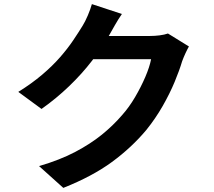

<svg xmlns="http://www.w3.org/2000/svg" viewBox="-20 -848 1040 934"><path d="M899 -622Q891 -608 882 -588.5Q873 -569 866 -550Q853 -506 829.5 -449.5Q806 -393 771.5 -332.5Q737 -272 692 -216Q620 -130 524.5 -60Q429 10 288 66L170 -40Q272 -70 346 -109Q420 -148 475 -192.5Q530 -237 573 -287Q608 -326 637 -375.5Q666 -425 687 -474Q708 -523 715 -560H378L424 -673Q438 -673 467.5 -673Q497 -673 534.5 -673Q572 -673 608.5 -673Q645 -673 672.5 -673Q700 -673 710 -673Q733 -673 756.5 -676Q780 -679 797 -685ZM573 -780Q555 -754 538 -724Q521 -694 512 -678Q478 -618 428.5 -553.5Q379 -489 316 -428.5Q253 -368 182 -318L69 -401Q135 -442 185.5 -485Q236 -528 273 -570.5Q310 -613 336.5 -652.5Q363 -692 382 -723Q394 -742 407 -772.5Q420 -803 427 -828Z"/></svg>

Font: Noto Sans SC
Style: Bold
Weight: 700
Designer: Ryoko NISHIZUKA  (kana, bopomofo & ideographs); Paul D. Hunt (Latin, Greek & Cyrillic); Sandoll Communications , Soo-you
Foundry: Adobe
Version: Version 2.004-H2;hotconv 1.0.118;makeotfexe 2.5.65603